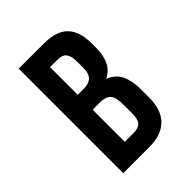

<svg xmlns="http://www.w3.org/2000/svg" viewBox="-202 -804 909 909"><g transform="rotate(-45 252.5 -350.0)"><path d="M251 -700Q337 -700 375.5 -660Q414 -620 414 -539V-514Q414 -460 397 -425Q380 -390 343 -373Q388 -356 406.5 -317.5Q425 -279 425 -223V-166Q425 -85 383 -42.5Q341 0 258 0H85V-700ZM195 -315V-100H258Q286 -100 300.5 -115Q315 -130 315 -169V-230Q315 -279 298.5 -297Q282 -315 244 -315ZM195 -600V-415H238Q269 -415 286.5 -431Q304 -447 304 -489V-528Q304 -566 290.5 -583Q277 -600 248 -600Z"/></g></svg>

Font: Bebas Neue Bold
Style: Regular
Weight: 700
Designer: Ryoichi Tsunekawa & LGV (GE)
Foundry: Free Software Foundation, Inc.
Version: Version 1.003 August 13, 2016